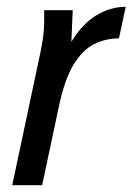

<svg xmlns="http://www.w3.org/2000/svg" viewBox="-20 -545 390 565"><path d="M16 0 99 -391Q104 -415 107 -436.5Q110 -458 110 -482V-515H194L190 -422Q223 -476 264.5 -500.5Q306 -525 350 -525L330 -432Q291 -432 257.5 -415.5Q224 -399 197.5 -356.5Q171 -314 154 -235L104 0Z"/></svg>

Font: Radio Canada Condensed
Style: Italic
Weight: 400
Width: 3
Italic angle: -12°
Designer: Charles Daoud, Etienne Aubert Bonn, Alexandre Saumier Demers, Jacques Le Bailly
Foundry: Radio-Canada
Version: Version 2.104; ttfautohint (v1.8.4.7-5d5b);gftools[0.9.28.de